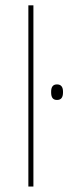

<svg xmlns="http://www.w3.org/2000/svg" viewBox="-20 -684 251 704"><path d="M84 0V-664.5H102.5V0ZM189 -317.5Q178 -317.5 172.8 -324.2Q167.5 -331 167.5 -345V-348Q167.5 -361 172.8 -367.8Q178 -374.5 189 -374.5Q200 -374.5 205.5 -367.8Q211 -361 211 -348V-345Q211 -331 205.5 -324.2Q200 -317.5 189 -317.5Z"/></svg>

Font: Anek Latin Thin
Style: Regular
Weight: 250
Designer: Yesha Goshar
Foundry: Ek Type
Version: Version 1.003